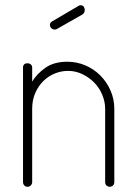

<svg xmlns="http://www.w3.org/2000/svg" viewBox="-20 -714 521 734"><path d="M103 -18Q103 -11 98 -5.5Q93 0 85 0Q77 0 72.5 -5.5Q68 -11 68 -18V-455Q68 -472 85 -472Q93 -472 98 -467.5Q103 -463 103 -455V-402Q120 -431 153 -454.5Q186 -478 237 -478Q274 -478 306.5 -464Q339 -450 363.5 -425.5Q388 -401 402.5 -368Q417 -335 417 -298V-18Q417 -9 411.5 -4.5Q406 0 399 0Q393 0 387.5 -4.5Q382 -9 382 -18V-298Q382 -325 371 -351.5Q360 -378 340.5 -398Q321 -418 295 -430.5Q269 -443 240 -443Q214 -443 189.5 -433Q165 -423 146 -404.5Q127 -386 115 -359Q103 -332 103 -298ZM199 -604Q194 -601 190 -601Q182 -601 176.5 -606Q171 -611 171 -619Q171 -628 179 -632L281 -692Q285 -694 288 -694Q296 -694 300 -688.5Q304 -683 304 -676Q304 -664 294 -658Z"/></svg>

Font: AkaAcidDosis
Style: ExtraLight
Weight: 250
Designer: Edgar Tolentino, Pablo Impallari, Igino Marini, Aka-Acid
Foundry: Edgar Tolentino, Pablo Impallari, Igino Marini, Aka-Acid
Version: Version 1.007